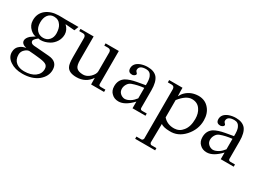

<svg xmlns="http://www.w3.org/2000/svg" viewBox="-30 -1126 2777 2053"><g transform="rotate(30 1359.0 -100.0)"><path d="M514.3 -464 493.7 -411.4 379.4 -420.6Q426.3 -377.1 427.4 -320Q427.4 -297.1 421.1 -274.3Q414.9 -251.4 402.3 -231.4Q389.7 -211.4 372.6 -194.9Q355.4 -178.3 336 -168Q308.6 -153.1 282.9 -146.3Q257.1 -139.4 233.1 -139.4Q217.1 -139.4 204.6 -142.9L177.1 -118.9Q160 -101.7 160 -88Q160 -65.1 186.3 -56Q197.7 -51.4 234.3 -50.3L389.7 -37.7Q505.1 -29.7 505.1 73.1Q505.1 152 435.4 210.3Q361.1 269.7 241.1 269.7Q150.9 269.7 91.4 228.6Q30.9 188.6 30.9 124.6Q30.9 68.6 72 38.9Q99.4 16 142.9 10.3Q80 -5.7 80 -46.9Q80 -77.7 115.4 -110.9Q122.3 -115.4 134.9 -124.6Q147.4 -133.7 169.1 -147.4Q139.4 -147.4 101.7 -180.6Q57.1 -221.7 56 -277.7Q52.6 -364.6 115.4 -416Q177.1 -464 268.6 -465.1Q289.1 -465.1 309.7 -465.1Q330.3 -465.1 353.1 -464ZM345.1 -289.1Q344 -318.9 337.7 -343.4Q331.4 -368 318.9 -385.1Q290.3 -429.7 233.1 -429.7Q209.1 -429.7 190.9 -420Q172.6 -410.3 160 -393.1Q147.4 -376 141.1 -353.1Q134.9 -330.3 134.9 -302.9Q134.9 -241.1 165.1 -207.4Q195.4 -173.7 243.4 -173.7Q289.1 -173.7 317.7 -205.7Q346.3 -237.7 345.1 -289.1ZM427.4 107.4Q427.4 66.3 394.3 51.4Q366.9 37.7 291.4 30.9Q280 29.7 253.7 26.9Q227.4 24 187.4 21.7Q161.1 22.9 136 46.9Q106.3 73.1 106.3 113.1Q106.3 174.9 147.4 208Q185.1 237.7 245.7 237.7Q328 237.7 377.7 201.7Q427.4 165.7 427.4 107.4Z M1098.3 1.1H938.3L937.1 -80Q875.4 12.6 761.1 12.6Q668.6 12.6 641.1 -41.1Q624 -72 624 -155.4V-395.4Q620.6 -429.7 589.7 -429.7H542.9V-457.1H705.1V-164.6Q705.1 -101.7 724.6 -76.6Q748.6 -46.9 810.3 -46.9Q854.9 -46.9 894.9 -84.6Q934.9 -124.6 934.9 -160V-395.4Q932.6 -429.7 898.3 -429.7H852.6V-457.1H1016V-49.1Q1016 -35.4 1025.1 -31.4Q1034.3 -27.4 1041.1 -27.4H1098.3Z M1609.1 0H1449.1V-82.3Q1360 12.6 1281.1 12.6Q1228.6 12.6 1196.6 -19.4Q1161.1 -50.3 1161.1 -107.4Q1161.1 -186.3 1221.7 -225.1Q1268.6 -252.6 1350.9 -267.4L1449.1 -284.6Q1451.4 -355.4 1436.6 -388.6Q1417.1 -435.4 1368 -435.4Q1283.4 -435.4 1282.3 -379.4Q1282.3 -365.7 1292.6 -356.6Q1302.9 -347.4 1305.1 -340.6Q1306.3 -332.6 1301.7 -326.3Q1297.1 -320 1290.3 -316Q1283.4 -312 1276 -309.7Q1268.6 -307.4 1261.7 -308.6Q1212.6 -308.6 1212.6 -361.1Q1213.7 -419.4 1282.3 -448Q1324.6 -464 1371.4 -464Q1450.3 -464 1489.1 -419.4Q1528 -371.4 1528 -267.4V-50.3Q1528 -38.9 1534.9 -33.1Q1541.7 -27.4 1550.9 -27.4H1609.1ZM1449.1 -122.3V-251.4Q1406.9 -246.9 1372 -238.9Q1337.1 -230.9 1306.3 -219.4Q1278.9 -209.1 1262.3 -181.7Q1245.7 -154.3 1245.7 -124.6Q1245.7 -90.3 1269.1 -68.6Q1292.6 -46.9 1323.4 -44.6Q1339.4 -44.6 1356 -50.3Q1372.6 -56 1389.7 -66.3Q1406.9 -76.6 1421.7 -91.4Q1436.6 -106.3 1449.1 -122.3Z M2174.9 -267.4Q2174.9 -155.4 2096 -67.4Q2017.1 19.4 1910.9 13.7Q1837.7 12.6 1804.6 -11.4L1801.1 219.4Q1806.9 241.1 1824 241.1H1883.4V268.6H1636.6V241.1H1696Q1713.1 241.1 1720 219.4V-395.4Q1716.6 -428.6 1684.6 -428.6H1637.7V-457.1H1802.3Q1802.3 -441.1 1802.3 -415.4Q1802.3 -389.7 1804.6 -353.1Q1820.6 -386.3 1845.7 -410.3Q1904 -466.3 1995.4 -468.6Q2078.9 -468.6 2128 -409.1Q2174.9 -354.3 2174.9 -267.4ZM2088 -235.4Q2088 -306.3 2056 -350.9Q2021.7 -403.4 1952 -403.4Q1881.1 -403.4 1804.6 -306.3V-92.6Q1856 -33.1 1942.9 -35.4Q2005.7 -37.7 2044.6 -88Q2088 -140.6 2088 -235.4Z M2698.3 0H2538.3V-82.3Q2449.1 12.6 2370.3 12.6Q2317.7 12.6 2285.7 -19.4Q2250.3 -50.3 2250.3 -107.4Q2250.3 -186.3 2310.9 -225.1Q2357.7 -252.6 2440 -267.4L2538.3 -284.6Q2540.6 -355.4 2525.7 -388.6Q2506.3 -435.4 2457.1 -435.4Q2372.6 -435.4 2371.4 -379.4Q2371.4 -365.7 2381.7 -356.6Q2392 -347.4 2394.3 -340.6Q2395.4 -332.6 2390.9 -326.3Q2386.3 -320 2379.4 -316Q2372.6 -312 2365.1 -309.7Q2357.7 -307.4 2350.9 -308.6Q2301.7 -308.6 2301.7 -361.1Q2302.9 -419.4 2371.4 -448Q2413.7 -464 2460.6 -464Q2539.4 -464 2578.3 -419.4Q2617.1 -371.4 2617.1 -267.4V-50.3Q2617.1 -38.9 2624 -33.1Q2630.9 -27.4 2640 -27.4H2698.3ZM2538.3 -122.3V-251.4Q2496 -246.9 2461.1 -238.9Q2426.3 -230.9 2395.4 -219.4Q2368 -209.1 2351.4 -181.7Q2334.9 -154.3 2334.9 -124.6Q2334.9 -90.3 2358.3 -68.6Q2381.7 -46.9 2412.6 -44.6Q2428.6 -44.6 2445.1 -50.3Q2461.7 -56 2478.9 -66.3Q2496 -76.6 2510.9 -91.4Q2525.7 -106.3 2538.3 -122.3Z"/></g></svg>

Font: t
Style: Regular
Weight: 400
Designer: Takis Katsoulidis and George D. Matthiopoulos
Foundry: Takis Katsoulidis and George D. Matthiopoulos
Version: Version 1.0 ; ttfautohint (v1.8.1)